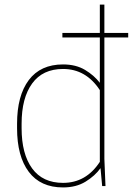

<svg xmlns="http://www.w3.org/2000/svg" viewBox="-20 -820 585 846"><path d="M254.9 -654.8V-674.8H419.9V-799.8H439.9V-674.8H544.9V-654.8H439.9V-120.1L444.8 0H430.2L422.9 -79.1Q398.9 -45.4 357.4 -19.8Q315.9 5.9 257.8 5.9Q158.7 5.9 106.9 -62.7Q55.2 -131.3 55.2 -254.9V-274.9Q55.2 -398.4 106.9 -467.3Q158.7 -536.1 257.8 -536.1Q314.5 -536.1 354.7 -512Q395 -487.8 419.9 -455.1V-654.8ZM419.9 -422.9Q358.9 -516.1 257.8 -516.1Q168 -516.1 121.6 -452.1Q75.2 -388.2 75.2 -274.9V-254.9Q75.2 -141.6 121.6 -77.9Q168 -14.2 257.8 -14.2Q359.4 -14.2 419.9 -106.9Z"/></svg>

Font: Cooper Hewitt
Style: Thin
Weight: 701
Designer: Village Type and Design LLC
Foundry: Cooper Hewitt Smithsonian Design Museum
Version: 1.000